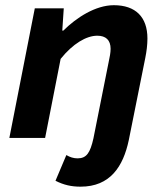

<svg xmlns="http://www.w3.org/2000/svg" viewBox="-20 -528 640 735"><path d="M288.4 186.6C401.8 186.6 451.6 109.6 473 8.4L536.2 -306.4C541.2 -331.2 544.4 -356.9 544.4 -380.6C544.4 -463 498.9 -508.1 415.8 -508.1C345.4 -508.1 272 -460.2 222.4 -410.8H218.4L224.1 -496.1H113.2L15.8 0H152.7L212.1 -302.5C258.6 -360.6 310.4 -391.3 352.4 -391.3C385 -391.3 403.4 -374.7 403.4 -341.1C403.4 -326.3 400.1 -309.7 395.8 -289.7L337.6 2C325.3 56.8 311.4 78.2 277.1 78.2C261.2 78.2 247.7 73.6 234 65.6L192.4 164C224.5 180.3 253.7 186.6 288.4 186.6Z"/></svg>

Font: Source Code Variable
Style: Italic
Weight: 400
Italic angle: -11°
Monospace: yes
Designer: Paul D. Hunt, Teo Tuominen
Foundry: Adobe Systems Incorporated
Version: Version 1.005;PS 1.0;hotconv 16.6.54;makeotf.lib2.5.65590